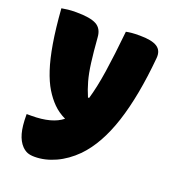

<svg xmlns="http://www.w3.org/2000/svg" viewBox="-137 -662 874 968"><g transform="rotate(20 300.0 -178.5)"><path d="M108 -557Q182 -557 215 -539Q248 -521 251 -475Q257 -397 264 -343Q271 -289 282 -249.5Q293 -210 309 -173H315Q334 -236 348 -328.5Q362 -421 375 -550Q389 -553 405 -554.5Q421 -556 448 -556Q513 -556 541.5 -537.5Q570 -519 566 -478Q547 -269 500 -125Q453 19 374 100Q325 149 269 174.5Q213 200 158 200Q134 200 119 194Q104 188 90 174Q68 151 57.5 113.5Q47 76 47 15V11H72Q183 11 237 -33Q199 -51 171 -79Q144 -106 121.5 -143Q99 -180 81 -234.5Q63 -289 50 -366Q37 -443 29 -550Q46 -553 63 -555Q80 -557 108 -557Z"/></g></svg>

Font: Recursive Sn Csl St XBk
Style: Regular
Weight: 1000
Version: Version 1.079;hotconv 1.0.112;makeotfexe 2.5.65598; ttfautoh